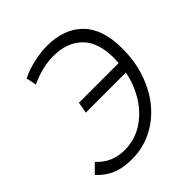

<svg xmlns="http://www.w3.org/2000/svg" viewBox="-195 -834 975 975"><g transform="rotate(-45 293.0 -346.5)"><path d="M192.4 9.8Q130.9 9.8 85.2 -9.5Q39.6 -28.8 4.9 -67.9L51.8 -114.7Q110.8 -49.3 201.2 -49.3Q272 -49.3 330.1 -85.2Q388.2 -121.1 428.2 -183.1Q468.3 -245.1 484.4 -323.7H196.3L207 -383.8H492.2Q493.7 -401.4 493.7 -418.9Q493.7 -532.7 437.3 -587.9Q380.9 -643.1 286.1 -643.6Q244.6 -644.5 201.7 -633.8Q158.7 -623 118.2 -604L106.4 -659.2Q151.9 -681.2 202.4 -692.1Q252.9 -703.1 297.4 -703.1Q419.4 -703.1 488.8 -633.1Q558.1 -563 558.1 -422.9Q558.1 -331.5 531.2 -252.9Q504.4 -174.3 455.3 -115.2Q406.2 -56.2 339.4 -23.2Q272.5 9.8 192.4 9.8Z"/></g></svg>

Font: Cascadia Mono Light
Style: Italic
Weight: 300
Italic angle: -10°
Monospace: yes
Designer: Aaron Bell
Foundry: Saja Typeworks
Version: Version 2404.023; ttfautohint (v1.8.4)